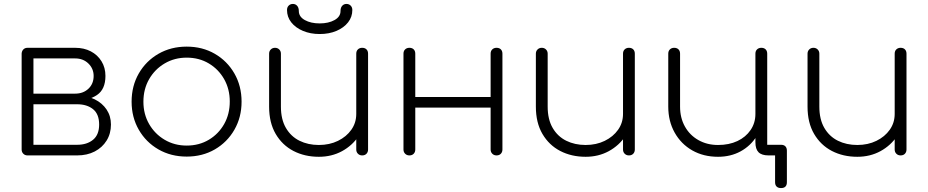

<svg xmlns="http://www.w3.org/2000/svg" viewBox="-20 -790 4718 976"><path d="M120 0Q107 0 98.5 -8.5Q90 -17 90 -30V-518Q91 -531 99 -539Q107 -547 120 -547Q134 -547 142 -539Q150 -531 150 -517V-314H372V-304Q423 -304 461.5 -285Q500 -266 522 -233Q544 -200 544 -157Q544 -111 522 -75.5Q500 -40 461.5 -20Q423 0 372 0ZM150 -54H372Q422 -54 453 -79.5Q484 -105 484 -157Q484 -210 453 -235Q422 -260 372 -260H150ZM260 -278V-314H362Q403 -314 429.5 -339Q456 -364 456 -404Q456 -441 429.5 -467Q403 -493 362 -493H122V-547H362Q407 -547 441.5 -529Q476 -511 496 -478.5Q516 -446 516 -404Q516 -336 473 -307Q430 -278 362 -278Z M929 6Q849 6 785.5 -30.5Q722 -67 685.5 -130.5Q649 -194 649 -273Q649 -353 685.5 -416.5Q722 -480 785.5 -516.5Q849 -553 929 -553Q1009 -553 1072 -516.5Q1135 -480 1171.5 -416.5Q1208 -353 1208 -273Q1208 -194 1171.5 -130.5Q1135 -67 1072 -30.5Q1009 6 929 6ZM929 -50Q992 -50 1041.5 -79.5Q1091 -109 1119.5 -159.5Q1148 -210 1148 -274Q1148 -337 1119.5 -387.5Q1091 -438 1041.5 -467.5Q992 -497 929 -497Q867 -497 817 -467.5Q767 -438 738 -387.5Q709 -337 709 -273Q709 -210 738 -159.5Q767 -109 817 -79.5Q867 -50 929 -50Z M1601 7Q1529 7 1472 -22.5Q1415 -52 1381.5 -109Q1348 -166 1348 -248V-517Q1348 -530 1356.5 -538.5Q1365 -547 1378 -547Q1391 -547 1399.5 -538.5Q1408 -530 1408 -517V-248Q1408 -183 1433.5 -139.5Q1459 -96 1502.5 -74.5Q1546 -53 1601 -53Q1655 -53 1698 -74Q1741 -95 1766 -130.5Q1791 -166 1791 -211H1841Q1837 -149 1804 -99.5Q1771 -50 1718.5 -21.5Q1666 7 1601 7ZM1821 0Q1808 0 1799.5 -8.5Q1791 -17 1791 -30V-517Q1791 -531 1799.5 -539Q1808 -547 1821 -547Q1835 -547 1843 -539Q1851 -531 1851 -517V-30Q1851 -17 1843 -8.5Q1835 0 1821 0ZM1605 -617Q1558 -617 1520 -633Q1482 -649 1460.5 -676.5Q1439 -704 1439 -739Q1439 -753 1447.5 -761.5Q1456 -770 1469 -770Q1482 -770 1490.5 -760.5Q1499 -751 1499 -734Q1499 -705 1529.5 -688Q1560 -671 1605 -671Q1650 -671 1680.5 -688Q1711 -705 1711 -734Q1711 -751 1719.5 -760.5Q1728 -770 1741 -770Q1754 -770 1762.5 -761.5Q1771 -753 1771 -739Q1771 -704 1749.5 -676.5Q1728 -649 1690.5 -633Q1653 -617 1605 -617Z M2504 0Q2491 0 2482.5 -8.5Q2474 -17 2474 -30V-517Q2474 -531 2482.5 -539Q2491 -547 2504 -547Q2518 -547 2526 -539Q2534 -531 2534 -517V-30Q2534 -17 2526 -8.5Q2518 0 2504 0ZM2061 0Q2048 0 2039.5 -8.5Q2031 -17 2031 -30V-517Q2031 -531 2039.5 -539Q2048 -547 2061 -547Q2075 -547 2083 -539Q2091 -531 2091 -517V-30Q2091 -17 2083 -8.5Q2075 0 2061 0ZM2078 -243V-297H2499V-243Z M2957 7Q2885 7 2828 -22.5Q2771 -52 2737.5 -109Q2704 -166 2704 -248V-517Q2704 -530 2712.5 -538.5Q2721 -547 2734 -547Q2747 -547 2755.5 -538.5Q2764 -530 2764 -517V-248Q2764 -183 2789.5 -139.5Q2815 -96 2858.5 -74.5Q2902 -53 2957 -53Q3011 -53 3054 -74Q3097 -95 3122 -130.5Q3147 -166 3147 -211H3197Q3193 -149 3160 -99.5Q3127 -50 3074.5 -21.5Q3022 7 2957 7ZM3177 0Q3164 0 3155.5 -8.5Q3147 -17 3147 -30V-517Q3147 -531 3155.5 -539Q3164 -547 3177 -547Q3191 -547 3199 -539Q3207 -531 3207 -517V-30Q3207 -17 3199 -8.5Q3191 0 3177 0Z M3630 7Q3556 7 3499 -25.5Q3442 -58 3409.5 -116Q3377 -174 3377 -248V-517Q3377 -531 3385.5 -539Q3394 -547 3407 -547Q3421 -547 3429 -539Q3437 -531 3437 -517V-248Q3437 -191 3461.5 -147Q3486 -103 3530 -78Q3574 -53 3630 -53Q3686 -53 3728.5 -73Q3771 -93 3795.5 -129Q3820 -165 3820 -211L3860 -209Q3857 -146 3826 -97Q3795 -48 3744.5 -20.5Q3694 7 3630 7ZM3950 166Q3936 166 3928 158.5Q3920 151 3920 136V0H3887Q3852 0 3836 -16Q3820 -32 3820 -67V-517Q3820 -531 3828.5 -539Q3837 -547 3850 -547Q3864 -547 3872 -539Q3880 -531 3880 -517V-54H3950Q3965 -54 3972.5 -46Q3980 -38 3980 -24V136Q3980 151 3972.5 158.5Q3965 166 3950 166Z M4338 7Q4266 7 4209 -22.5Q4152 -52 4118.5 -109Q4085 -166 4085 -248V-517Q4085 -530 4093.5 -538.5Q4102 -547 4115 -547Q4128 -547 4136.5 -538.5Q4145 -530 4145 -517V-248Q4145 -183 4170.5 -139.5Q4196 -96 4239.5 -74.5Q4283 -53 4338 -53Q4392 -53 4435 -74Q4478 -95 4503 -130.5Q4528 -166 4528 -211H4578Q4574 -149 4541 -99.5Q4508 -50 4455.5 -21.5Q4403 7 4338 7ZM4558 0Q4545 0 4536.5 -8.5Q4528 -17 4528 -30V-517Q4528 -531 4536.5 -539Q4545 -547 4558 -547Q4572 -547 4580 -539Q4588 -531 4588 -517V-30Q4588 -17 4580 -8.5Q4572 0 4558 0Z"/></svg>

Font: ComfortaaLight
Style: Regular
Weight: 300
Designer: Johan Aakerlund
Foundry: Johan Aakerlund
Version: Version 3.104; ttfautohint (v1.8.1.43-b0c9)